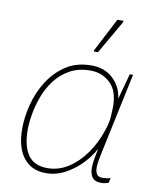

<svg xmlns="http://www.w3.org/2000/svg" viewBox="-87 -845 767 923"><g transform="rotate(10 296.5 -383.0)"><path d="M199 10Q129 10 90 -40Q51 -90 51 -181Q51 -238 67 -300Q83 -362 117 -416Q151 -470 203 -504Q255 -538 327 -538Q392 -538 432.5 -499.5Q473 -461 480 -407H482L515 -528H531L444 -118Q441 -102 438.5 -87Q436 -72 436 -59Q436 -40 443.5 -27.5Q451 -15 473 -15Q482 -15 492.5 -16.5Q503 -18 511 -21L506 3Q487 10 470 10Q436 10 423.5 -11Q411 -32 414 -67Q417 -102 427 -145H425Q409 -113 375.5 -77Q342 -41 296.5 -15.5Q251 10 199 10ZM203 -15Q257 -15 304 -45Q351 -75 388 -127Q425 -179 446 -244Q459 -282 461 -313Q463 -344 463 -360Q463 -438 423 -475.5Q383 -513 327 -513Q269 -513 226.5 -489.5Q184 -466 155 -428Q126 -390 109.5 -345.5Q93 -301 85.5 -257.5Q78 -214 78 -181Q78 -102 107.5 -58.5Q137 -15 203 -15ZM325 -606 326 -612 411 -776H441L440 -769L346 -606Z"/></g></svg>

Font: Noto Sans Thin
Style: Italic
Weight: 100
Italic angle: -12°
Designer: Monotype Design Team
Foundry: Monotype Imaging Inc.
Version: Version 2.013; ttfautohint (v1.8.4.7-5d5b)